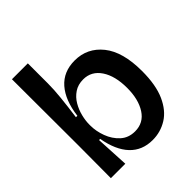

<svg xmlns="http://www.w3.org/2000/svg" viewBox="-194 -806 940 940"><g transform="rotate(-45 276.0 -336.0)"><path d="M320 13Q248 13 203 -34.5Q158 -82 142 -173H134L143 0H43L44 -224L43 -685H153V-546Q153 -504 147.5 -450.5Q142 -397 133 -332H143Q155 -428 201 -480.5Q247 -533 325 -533Q412 -533 467 -464.5Q522 -396 522 -263Q522 -166 494.5 -105Q467 -44 421 -15.5Q375 13 320 13ZM289 -78Q348 -78 380 -127.5Q412 -177 412 -256Q412 -339 379 -388.5Q346 -438 289 -438Q253 -438 227 -420.5Q201 -403 185 -375.5Q169 -348 161.5 -317.5Q154 -287 154 -261V-253Q154 -214 169 -173.5Q184 -133 214 -105.5Q244 -78 289 -78Z"/></g></svg>

Font: Bricolage Grotesque 96pt Medium
Style: Regular
Weight: 500
Designer: Mathieu Triay
Foundry: Atelier Triay
Version: Version 1.001; ttfautohint (v1.8.4.7-5d5b);gftools[0.9.33.de